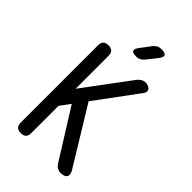

<svg xmlns="http://www.w3.org/2000/svg" viewBox="-280 -1050 1160 1160"><g transform="rotate(45 300.0 -470.0)"><path d="M182 -35Q182 -12 171 -1Q160 10 137 10Q114 10 103 -1Q92 -12 92 -35V-695Q92 -718 103 -729Q114 -740 137 -740Q160 -740 171 -729Q182 -718 182 -695V-414L404 -712Q415 -726 428 -733Q441 -740 455 -740Q464 -740 474.5 -736.5Q485 -733 492 -726Q499 -719 499.5 -708.5Q500 -698 489 -684L291 -416L514 -51Q523 -36 524 -24.5Q525 -13 520 -5.5Q515 2 504.5 6Q494 10 480 10Q461 10 448 2.5Q435 -5 426 -20L230 -333L182 -268ZM303 -810Q272 -810 266 -822Q260 -834 279 -859L328 -924Q338 -937 350.5 -943.5Q363 -950 380 -950Q412 -950 418.5 -937.5Q425 -925 405 -899L353 -834Q343 -822 331 -816Q319 -810 303 -810Z"/></g></svg>

Font: Maple Mono NL
Style: Regular
Weight: 400
Monospace: yes
Designer: subframe7536
Version: Version 7.000